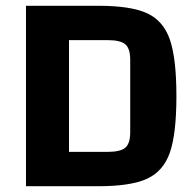

<svg xmlns="http://www.w3.org/2000/svg" viewBox="-20 -645 679 665"><path d="M321 -625Q433 -625 489.5 -599Q546 -573 568.5 -507.5Q591 -442 591 -312Q591 -182 568.5 -117Q546 -52 489.5 -26Q433 0 321 0H70V-625ZM219 -119H353Q397 -119 414 -133.5Q431 -148 431 -187V-438Q431 -477 414 -491.5Q397 -506 353 -506H219Z"/></svg>

Font: Changa SemiBold
Style: Regular
Weight: 600
Designer: Eduardo Rodriguez Tunni
Foundry: Eduardo Rodriguez Tunni
Version: Version 2.002; ttfautohint (v1.5) -l 8 -r 50 -G 150 -x 14 -H